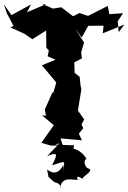

<svg xmlns="http://www.w3.org/2000/svg" viewBox="-21 -760 670 1003"><path d="M599 -592 594 -649 622 -691 550 -686 542 -729 439 -677 394 -692 361 -675 299 -722 256 -715 198 -740 219 -738 120 -696 141 -737 39 -681 -1 -738 15 -690 50 -624 33 -617 106 -584 148 -555 225 -604 220 -602 221 -511 234 -496 228 -466 269 -448 198 -419 273 -329 258 -277 252 -275 213 -188 219 -155 198 -158 260 -106 195 -14 246 1 307 -1 295 -37 407 -27 391 -62 414 -90 405 -110 419 -136 386 -182 404 -293 400 -312 395 -359 369 -379 367 -434 407 -455 403 -486 418 -538 372 -609 406 -564 440 -625 520 -626 516 -586 629 -632ZM310 101C310 101 281 172 225 125L232 164L262 191C324 205 278 253 301 196C321 174 328 175 385 180C377 158 385 160 411 174C408 162 467 135 446 122C413 114 416 65 434 72C433 85 425 34 362 16C369 14 360 12 362 23L366 -1L269 -4L290 -12L225 56C282 31 281 45 251 104C339 74 310 82 309 141Z"/></svg>

Font: Asimov Aggro
Style: Medium
Weight: 500
Designer: Google
Version: Version 2.000980; 2014